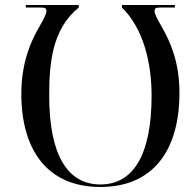

<svg xmlns="http://www.w3.org/2000/svg" viewBox="-20 -734 782 765"><path d="M380 11C591 11 695 -136 695 -364C695 -485 660 -565 624 -628C605 -661 596 -679 596 -690C596 -703 602 -704 626 -704H677V-714H466V-704C552 -619 584 -483 584 -353C584 -120 513 1 380 1C247 1 176 -120 176 -353C176 -483 188 -619 294 -704V-714H83V-704H135C158 -704 165 -703 165 -690C165 -679 156 -661 137 -628C103 -570 65 -485 65 -360C65 -136 169 11 380 11Z"/></svg>

Font: Noto Serif Display
Style: Regular
Weight: 400
Designer: Monotype Design Team
Foundry: Monotype Imaging Inc.
Version: Version 2.009